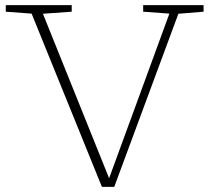

<svg xmlns="http://www.w3.org/2000/svg" viewBox="-20 -727 822 747"><path d="M103 -674 2.5 -681.5V-707H259V-681.5L147 -673.5L404.5 -33.5L639 -674L537 -681.5V-707H772V-681.5L674 -673.5L424.5 0H376.5Z"/></svg>

Font: Newsreader 6pt ExtraLight
Style: Regular
Weight: 275
Designer: Hugues Gentile
Foundry: Production Type
Version: Version 1.003; ttfautohint (v1.8.3)